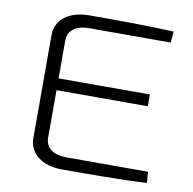

<svg xmlns="http://www.w3.org/2000/svg" viewBox="-78 -770 855 849"><g transform="rotate(10 349.5 -345.0)"><path d="M631 -55H265C207 -55 170 -80 170 -127V-340H580V-393H170V-562C170 -610 207 -635 265 -635H631L635 -685C511 -691 381 -691 254 -691C166 -691 106 -646 106 -577V-113C106 -44 166 1 254 1C381 1 511 1 635 -5Z"/></g></svg>

Font: Exo 2 Light Expanded
Style: Regular
Weight: 300
Width: 7
Designer: Natanael Gama
Version: Version 1.001;PS 001.001;hotconv 1.0.70;makeotf.lib2.5.58329